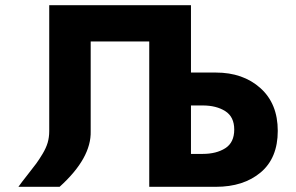

<svg xmlns="http://www.w3.org/2000/svg" viewBox="-20 -723 1143 741"><path d="M717 -316V-129H762Q815 -129 849.5 -151Q884 -173 884 -223Q884 -272 849.5 -294Q815 -316 762 -316ZM330 -217Q333 -113 210 -2H51Q63 -19 86 -48Q109 -77 120 -92Q131 -107 144.5 -129.5Q158 -152 164 -172.5Q170 -193 170 -217V-703H330H556H557H716H717V-443H813Q918 -443 985 -383Q1052 -323 1052 -218Q1052 -113 986 -57.5Q920 -2 813 -2H716H557H556V-563H330Z"/></svg>

Font: Hussar
Style: BoldWeb
Weight: 700
Foundry: Cannot Into Space Fonts
Version: Version 2.00